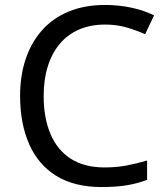

<svg xmlns="http://www.w3.org/2000/svg" viewBox="-20 -744 672 774"><path d="M403 -645Q346 -645 300 -625.5Q254 -606 222 -568.5Q190 -531 173 -477.5Q156 -424 156 -357Q156 -269 183.5 -204Q211 -139 265.5 -104Q320 -69 402 -69Q449 -69 491 -77Q533 -85 573 -97V-19Q533 -4 490.5 3Q448 10 389 10Q280 10 207 -35Q134 -80 97.5 -163Q61 -246 61 -358Q61 -439 83.5 -506Q106 -573 149.5 -622Q193 -671 257 -697.5Q321 -724 404 -724Q459 -724 510 -713Q561 -702 601 -682L565 -606Q532 -621 491.5 -633Q451 -645 403 -645Z"/></svg>

Font: Noto Sans Ambassadori
Style: Regular
Weight: 400
Designer: Monotype Design Team
Foundry: Monotype Imaging Inc.
Version: Version 2.013